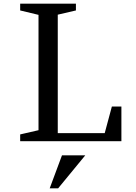

<svg xmlns="http://www.w3.org/2000/svg" viewBox="-20 -770 742 1047"><path d="M297 257H251L318 77H445ZM90 -750H394V-713L295 -690V-44H551L590 -189H642V0H90V-37L190 -60V-689L90 -713Z"/></svg>

Font: Ledger
Style: Regular
Weight: 400
Designer: Denis Masharov
Foundry: Denis Masharov
Version: 1.001